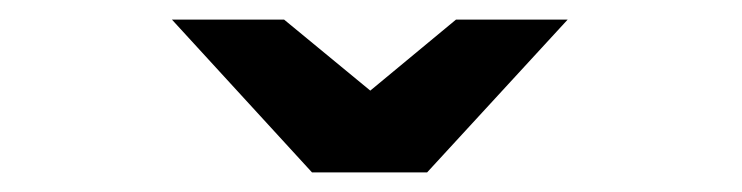

<svg xmlns="http://www.w3.org/2000/svg" viewBox="-20 -941 757 196"><path d="M298.5 -765 155.5 -921H270L358 -848.5L445.5 -921H559.5L416 -765Z"/></svg>

Font: Undotted
Style: Bold
Weight: 700
Designer: Delve Withrington, Dave Bailey, Thomas Jockin
Foundry: Delve Fonts LLC
Version: Version 4.000